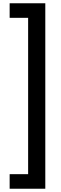

<svg xmlns="http://www.w3.org/2000/svg" viewBox="-20 -793 374 1174"><path d="M39 272H152V-684H39V-773H257V361H39Z"/></svg>

Font: Noto Sans Telugu ExtraCondensed SemiBold
Style: Regular
Weight: 600
Width: 2
Designer: Jelle Bosma - Monotype Design Team
Foundry: Monotype Imaging Inc.
Version: Version 2.005; ttfautohint (v1.8.4.7-5d5b)